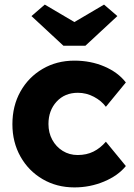

<svg xmlns="http://www.w3.org/2000/svg" viewBox="-20 -806 585 836"><path d="M304 10Q227 10 165.5 -26Q104 -62 69 -124.5Q34 -187 34 -265Q34 -345 69 -407.5Q104 -470 165.5 -506Q227 -542 304 -542Q375 -542 434.5 -516.5Q494 -491 528 -447L441 -341Q422 -367 389 -384.5Q356 -402 319 -402Q262 -402 226.5 -363.5Q191 -325 191 -266Q191 -228 207.5 -197.5Q224 -167 253 -149Q282 -131 318 -131Q357 -131 387 -146Q417 -161 441 -189L528 -83Q494 -41 433 -15.5Q372 10 304 10ZM256 -607 117 -736 175 -786 304 -710 433 -786 491 -736 352 -607Z"/></svg>

Font: Readex Pro
Style: Bold
Weight: 700
Designer: Bonnie Shaver-Troup, Thomas Jockin
Foundry: Lexend
Version: Version 1.203; ttfautohint (v1.8.3)